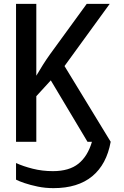

<svg xmlns="http://www.w3.org/2000/svg" viewBox="-20 -734 640 994"><path d="M63 0V-714H168V-342Q185 -371 202 -398Q219 -425 239 -453L429 -714H548L314 -392L553 0Q532 117 457.5 178.5Q383 240 257 240Q214 240 175.5 232Q137 224 107.5 214Q78 204 63 196V110Q100 127 149.5 139.5Q199 152 254 152Q338 152 386 113.5Q434 75 456 0H433L243 -318L168 -236V0Z"/></svg>

Font: Noto Sans Mono Medium
Style: Regular
Weight: 500
Designer: Monotype Design Team
Foundry: Monotype Imaging Inc.
Version: Version 2.014